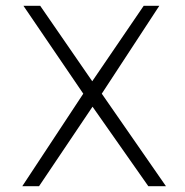

<svg xmlns="http://www.w3.org/2000/svg" viewBox="-20 -644 640 664"><path d="M57 0 268 -320 61 -624H119L299 -363L477 -624H531L332 -320L554 0H493L300 -275L115 0Z"/></svg>

Font: Inconsolata Expanded Light
Style: Regular
Weight: 300
Width: 7
Monospace: yes
Designer: Raph Levien, Cyreal, Brenton Simpson
Foundry: Raph Levien, Cyreal, Google
Version: Version 3.001; ttfautohint (v1.8.2.53-6de2)